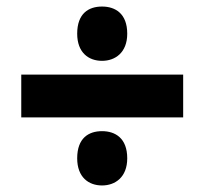

<svg xmlns="http://www.w3.org/2000/svg" viewBox="-20 -646 626 587"><path d="M292 -460C332 -460 369 -485 369 -543C369 -605 332 -626 292 -626C251 -626 216 -605 216 -543C216 -485 251 -460 292 -460ZM45 -287H540V-418H45ZM292 -79C332 -79 369 -104 369 -162C369 -224 332 -245 292 -245C251 -245 216 -224 216 -162C216 -104 251 -79 292 -79Z"/></svg>

Font: Noto Sans Lao UI Blk
Style: Regular
Weight: 900
Designer: Monotype Design Team
Foundry: Monotype Imaging Inc.
Version: Version 2.000